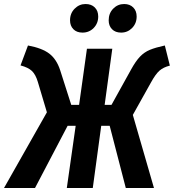

<svg xmlns="http://www.w3.org/2000/svg" viewBox="-50 -934 864 954"><path d="M794 -608Q762 -600 742.5 -583Q723 -566 700 -524L610 -363L715 0H575L495 -309H453L411 0H282L326 -309H286L124 0H-30L183 -376L138 -527Q127 -564 108.5 -581.5Q90 -599 52 -609L89 -708Q159 -695 195 -667.5Q231 -640 249 -585L304 -413H343L382 -692H508L470 -413H504L601 -588Q624 -630 645.5 -652.5Q667 -675 695 -686.5Q723 -698 769 -708ZM298 -833Q298 -868 321 -891Q344 -914 375 -914Q404 -914 421 -897Q438 -880 438 -852Q438 -818 415.5 -795Q393 -772 360 -772Q331 -772 314.5 -789Q298 -806 298 -833ZM490 -833Q490 -868 512.5 -891Q535 -914 567 -914Q595 -914 612 -897Q629 -880 629 -852Q629 -818 606.5 -795Q584 -772 552 -772Q523 -772 506.5 -789Q490 -806 490 -833Z"/></svg>

Font: Fira Sans Compressed SemiBold
Style: Italic
Weight: 600
Width: 1
Italic angle: -8°
Designer: bBox Type GmbH & Carrois Corporate GbR & Edenspiekermann AG
Foundry: bBox Type GmbH & Carrois Corporate GbR & Edenspiekermann AG
Version: Version 4.301